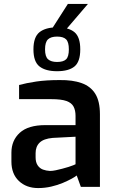

<svg xmlns="http://www.w3.org/2000/svg" viewBox="-20 -950 588 976"><path d="M174 6Q114 6 76 -30Q38 -66 38 -129V-174Q38 -236 80.5 -275Q123 -314 211 -314H364V-361Q364 -389 354 -408Q344 -427 318 -436.5Q292 -446 239 -446H77V-518Q114 -528 164 -535.5Q214 -543 283 -543Q349 -544 395 -527.5Q441 -511 464.5 -473Q488 -435 488 -369V0H391L370 -58Q363 -52 345 -42Q327 -32 300 -20.5Q273 -9 240.5 -1.5Q208 6 174 6ZM234 -81Q247 -81 263.5 -84.5Q280 -88 297 -92.5Q314 -97 328.5 -101.5Q343 -106 352.5 -110Q362 -114 364 -115V-255L248 -249Q202 -245 181.5 -225Q161 -205 161 -172V-150Q161 -125 171.5 -109.5Q182 -94 198.5 -88Q215 -82 234 -81ZM270 -588Q212 -588 181 -612Q150 -636 150 -699Q150 -762 181 -786.5Q212 -811 270 -811Q329 -811 358.5 -786.5Q388 -762 388 -699Q388 -636 358.5 -612Q329 -588 270 -588ZM270 -635Q302 -635 316 -648.5Q330 -662 330 -699Q330 -736 316 -750Q302 -764 270 -764Q239 -764 224 -750Q209 -736 209 -699Q209 -662 224.5 -648.5Q240 -635 270 -635ZM236 -791 325 -930H427L308 -791Z"/></svg>

Font: Exo Thin SemiBold
Style: Regular
Weight: 600
Version: Version 2.000